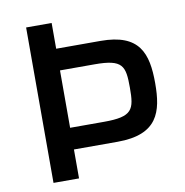

<svg xmlns="http://www.w3.org/2000/svg" viewBox="-78 -762 807 837"><g transform="rotate(-10 325.5 -344.0)"><path d="M92 -688V0H205V-128H398C577 -128 604 -225 604 -351C604 -484 574 -574 401 -574H205V-688ZM355 -224H205V-478H358C483 -478 492 -448 492 -351C492 -254 482 -224 355 -224Z"/></g></svg>

Font: Saira UNSAM Medium
Style: Regular
Weight: 500
Designer: Hector Gatti with collaboration of the Omnibus-Type team
Foundry: Omnibus-Type
Version: Version 0.072;PS 000.072;hotconv 1.0.88;makeotf.lib2.5.64775